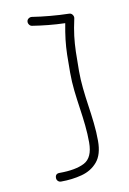

<svg xmlns="http://www.w3.org/2000/svg" viewBox="-79 -723 516 768"><g transform="rotate(-10 179.5 -339.5)"><path d="M85 -658.7Q85.9 -666 92.3 -670.2Q98.6 -674.3 105.5 -673.3Q139.6 -668 177.5 -664.6Q215.3 -661.1 253.9 -660.2Q262.7 -660.2 267.8 -653.1Q272.9 -646 271.5 -638.7Q262.7 -599.1 259 -568.6Q255.4 -538.1 254.4 -505.6Q253.4 -473.1 253.4 -427.2Q253.4 -392.6 257.1 -357.2Q260.7 -321.8 266.1 -285.6Q271.5 -249.5 275.6 -212.4Q279.8 -175.3 279.8 -139.2Q279.8 -83.5 255.1 -54.4Q230.5 -25.4 190.9 -14.9Q151.4 -4.4 106 -4.4Q98.6 -4.4 93.5 -9.5Q88.4 -14.6 88.4 -22Q88.4 -39.6 106 -39.6Q171.4 -39.6 207.5 -58.3Q243.7 -77.1 243.7 -139.2Q243.7 -173.3 240 -208.7Q236.3 -244.1 231 -279.8Q225.6 -316.4 221.4 -353.3Q217.3 -390.1 217.3 -427.2Q217.3 -469.2 218 -500.2Q218.8 -531.2 222.2 -560.5Q225.6 -589.8 232.4 -625.5Q198.2 -626.5 164.1 -629.9Q129.9 -633.3 99.6 -638.2Q92.8 -639.2 88.4 -645.5Q84 -651.9 85 -658.7Z"/></g></svg>

Font: Mikhak-DS2-FD ExtraLight
Style: Regular
Weight: 200
Designer: Amin Abedi
Version: Version 3.2